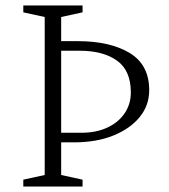

<svg xmlns="http://www.w3.org/2000/svg" viewBox="-20 -680 616 700"><path d="M65 0V-25L143 -42V-618L65 -635V-660H281V-635L203 -618V-530H263Q381 -530 452.5 -487Q524 -444 524 -351Q524 -296 489.5 -253.5Q455 -211 393.5 -186Q332 -161 250 -161H203V-42L281 -25V0ZM271 -495H203V-196H278Q330 -196 370.5 -214.5Q411 -233 434 -266.5Q457 -300 457 -343Q457 -423 406.5 -459Q356 -495 271 -495Z"/></svg>

Font: Spectral ExtraLight
Style: Regular
Weight: 275
Designer: Jean-Baptiste Levee
Foundry: Production Type
Version: Version 2.001